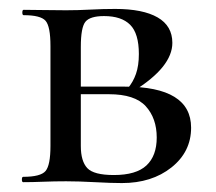

<svg xmlns="http://www.w3.org/2000/svg" viewBox="-20 -408 483 430"><path d="M128 -385Q154 -385 182.5 -386.5Q211 -388 238 -388Q300 -388 333 -369Q366 -350 366 -312Q366 -258 279 -204L266 -210Q278 -224 284.5 -242.5Q291 -261 291 -287Q291 -333 271.5 -352.5Q252 -372 213 -372Q182 -372 171.5 -359.5Q161 -347 161 -303V-81Q161 -47 175.5 -31.5Q190 -16 235 -16Q285 -16 308 -37.5Q331 -59 331 -100Q331 -143 306.5 -170Q282 -197 224 -197H132L131 -214H259Q408 -214 408 -122Q408 -68 364 -33Q320 2 253 2Q229 2 192.5 0Q156 -2 128 -2Q102 -2 77 -1Q52 0 32 0Q29 0 29 -6Q29 -12 32 -12Q71 -12 82 -25Q93 -38 93 -81V-305Q93 -349 82 -361.5Q71 -374 33 -374Q30 -374 30 -380Q30 -386 33 -386Q52 -386 77 -385.5Q102 -385 128 -385Z"/></svg>

Font: Cormorant Medium
Style: Regular
Weight: 500
Designer: Christian Thalmann (Catharsis Fonts)
Foundry: Catharsis Fonts
Version: Version 4.000